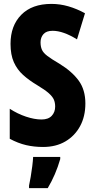

<svg xmlns="http://www.w3.org/2000/svg" viewBox="-20 -744 485 985"><path d="M418 -213Q418 -147 391 -97Q364 -47 315.5 -18.5Q267 10 201 10Q155 10 114 0.5Q73 -9 30 -32V-186Q70 -160 113.5 -145.5Q157 -131 193 -131Q228 -131 245.5 -150Q263 -169 263 -197Q263 -217 256.5 -232.5Q250 -248 230.5 -265.5Q211 -283 171 -307Q129 -332 98.5 -359.5Q68 -387 51 -425Q34 -463 34 -519Q34 -612 89 -668Q144 -724 244 -724Q288 -724 331 -711.5Q374 -699 416 -676L375 -542Q304 -586 250 -586Q218 -586 203 -569Q188 -552 188 -527Q188 -505 195 -489Q202 -473 223 -457Q244 -441 285 -417Q350 -377 384 -330Q418 -283 418 -213ZM289 72Q266 152 225 221H129V208Q133 190 137.5 163.5Q142 137 145.5 109Q149 81 150 61H289Z"/></svg>

Font: Noto Sans Myanmar UI ExtraCondensed ExtraBold
Style: Regular
Weight: 800
Width: 2
Designer: Monotype Design Team
Foundry: Monotype Imaging Inc.
Version: Version 2.103; ttfautohint (v1.8.4.7-5d5b)